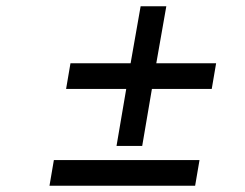

<svg xmlns="http://www.w3.org/2000/svg" viewBox="-20 -533 781 613"><path d="M617 -22H152L138 60H603ZM670 -331H479L511 -513H429L397 -331H205L191 -249H383L352 -67H434L465 -249H656Z"/></svg>

Font: Charger Monospace
Style: Regular
Weight: 400
Designer: Jasper
Foundry: Cannot Into Space Fonts
Version: Version 0.980